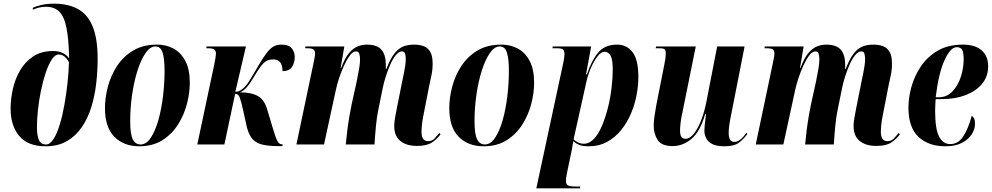

<svg xmlns="http://www.w3.org/2000/svg" viewBox="-20 -790 5424 1050"><path d="M230 10Q132 10 85 -46.5Q38 -103 38 -196Q38 -247 50 -302Q62 -357 89.5 -404.5Q117 -452 161.5 -481.5Q206 -511 271 -511Q302 -511 324.5 -499.5Q347 -488 358 -470Q356 -576 343.5 -638Q331 -700 304 -726.5Q277 -753 231 -753Q209 -753 191 -748Q173 -743 160 -737L159 -747Q174 -755 205 -762.5Q236 -770 276 -770Q351 -770 404.5 -741.5Q458 -713 486 -647Q514 -581 514 -468Q514 -401 506 -332.5Q498 -264 479 -203Q460 -142 427 -94Q394 -46 345.5 -18Q297 10 230 10ZM232 0Q254 0 273 -30Q292 -60 307 -109.5Q322 -159 332.5 -218.5Q343 -278 349.5 -338.5Q356 -399 357 -450Q334 -492 301 -492Q281 -492 263 -464.5Q245 -437 230 -392Q215 -347 204 -294Q193 -241 187.5 -188.5Q182 -136 182 -94Q182 -50 192.5 -25Q203 0 232 0Z M742 10Q657 10 605.5 -42Q554 -94 554 -199Q554 -255 570 -316Q586 -377 620 -429Q654 -481 708 -513.5Q762 -546 839 -546Q888 -546 928.5 -524.5Q969 -503 993.5 -457Q1018 -411 1018 -337Q1018 -283 1002.5 -222.5Q987 -162 953.5 -109Q920 -56 867.5 -23Q815 10 742 10ZM749 0Q780 0 804.5 -36.5Q829 -73 846 -133Q863 -193 871.5 -264Q880 -335 880 -403Q880 -470 869 -503Q858 -536 830 -536Q801 -536 776 -500Q751 -464 732 -404.5Q713 -345 702.5 -272.5Q692 -200 692 -128Q692 -57 706 -28.5Q720 0 749 0Z M1503 9Q1450 9 1415.5 1Q1381 -7 1360.5 -30Q1340 -53 1329 -99L1309 -190Q1298 -239 1290.5 -258Q1283 -277 1266 -277L1207 0H1059L1151 -434Q1156 -458 1158.5 -474Q1161 -490 1161 -497Q1161 -511 1153 -518.5Q1145 -526 1118 -526H1108L1110 -536H1325L1267 -288Q1281 -288 1293.5 -295Q1306 -302 1318 -314Q1334 -331 1351 -359.5Q1368 -388 1392 -429Q1418 -474 1437.5 -499.5Q1457 -525 1475.5 -535.5Q1494 -546 1518 -546Q1561 -546 1576.5 -524.5Q1592 -503 1592 -479Q1592 -446 1576.5 -423.5Q1561 -401 1525 -401Q1525 -465 1475 -465Q1456 -465 1441 -458.5Q1426 -452 1409.5 -431.5Q1393 -411 1367 -367Q1348 -334 1329 -312.5Q1310 -291 1292 -285Q1356 -285 1391.5 -264Q1427 -243 1442 -189L1471 -92Q1487 -37 1497 -19Q1507 -1 1519 -1H1526L1524 9Z M2261 8Q2202 8 2169 -19.5Q2136 -47 2136 -100Q2136 -122 2140.5 -146Q2145 -170 2151 -202L2180 -347Q2183 -361 2187.5 -382.5Q2192 -404 2195.5 -427Q2199 -450 2199 -467Q2199 -479 2196 -494Q2193 -509 2178 -509Q2162 -509 2145.5 -489.5Q2129 -470 2115 -438.5Q2101 -407 2090 -372.5Q2079 -338 2073 -308L2049 -190Q2041 -154 2036 -101.5Q2031 -49 2028 0H1871Q1874 -34 1879 -74Q1884 -114 1890.5 -152.5Q1897 -191 1903 -219L1931 -346Q1940 -391 1944.5 -418Q1949 -445 1949 -467Q1949 -478 1945.5 -493.5Q1942 -509 1927 -509Q1910 -509 1893.5 -487Q1877 -465 1861.5 -431.5Q1846 -398 1834 -361Q1822 -324 1816 -295L1752 0H1601L1695 -447Q1697 -459 1700 -472.5Q1703 -486 1703 -497Q1703 -513 1694.5 -519.5Q1686 -526 1662 -526H1649L1650 -536H1863L1843 -419H1846Q1866 -473 1889 -500Q1912 -527 1936.5 -536.5Q1961 -546 1985 -546Q2043 -546 2066.5 -517.5Q2090 -489 2090 -437Q2090 -431 2090 -425Q2090 -419 2090 -413H2093Q2113 -465 2134 -493.5Q2155 -522 2181 -534Q2207 -546 2245 -546Q2274 -546 2297 -537.5Q2320 -529 2333 -506.5Q2346 -484 2346 -442Q2346 -408 2339.5 -378.5Q2333 -349 2327 -320L2294 -151Q2289 -125 2287 -103Q2285 -81 2285 -70Q2285 -18 2321 -18Q2343 -18 2356.5 -32.5Q2370 -47 2383 -63L2389 -55Q2369 -28 2341 -10Q2313 8 2261 8Z M2625 10Q2540 10 2488.5 -42Q2437 -94 2437 -199Q2437 -255 2453 -316Q2469 -377 2503 -429Q2537 -481 2591 -513.5Q2645 -546 2722 -546Q2771 -546 2811.5 -524.5Q2852 -503 2876.5 -457Q2901 -411 2901 -337Q2901 -283 2885.5 -222.5Q2870 -162 2836.5 -109Q2803 -56 2750.5 -23Q2698 10 2625 10ZM2632 0Q2663 0 2687.5 -36.5Q2712 -73 2729 -133Q2746 -193 2754.5 -264Q2763 -335 2763 -403Q2763 -470 2752 -503Q2741 -536 2713 -536Q2684 -536 2659 -500Q2634 -464 2615 -404.5Q2596 -345 2585.5 -272.5Q2575 -200 2575 -128Q2575 -57 2589 -28.5Q2603 0 2632 0Z M3061 -449Q3064 -463 3065.5 -474Q3067 -485 3067 -492Q3067 -510 3060.5 -518Q3054 -526 3026 -526H3001L3003 -536H3213L3185 -384H3190Q3214 -457 3250.5 -501.5Q3287 -546 3355 -546Q3408 -546 3439.5 -504.5Q3471 -463 3471 -369Q3471 -323 3461.5 -271.5Q3452 -220 3431 -170Q3410 -120 3377.5 -79.5Q3345 -39 3300.5 -14.5Q3256 10 3198 10Q3168 10 3149.5 3Q3131 -4 3115 -18Q3113 -5 3111 7Q3109 19 3106 35L3080 159Q3077 175 3076 183.5Q3075 192 3075 199Q3075 218 3086 224Q3097 230 3126 230H3153L3152 240H2913ZM3173 -4Q3203 -4 3228 -30.5Q3253 -57 3272 -102Q3291 -147 3304.5 -200.5Q3318 -254 3324.5 -309.5Q3331 -365 3331 -411Q3331 -466 3318.5 -486.5Q3306 -507 3287 -507Q3267 -507 3247 -481Q3227 -455 3210.5 -416Q3194 -377 3186 -339L3117 -29Q3126 -18 3140.5 -11Q3155 -4 3173 -4Z M3942 10Q3898 10 3874.5 -2.5Q3851 -15 3841.5 -35Q3832 -55 3832 -76Q3832 -87 3834 -105.5Q3836 -124 3838 -141Q3840 -158 3841 -165H3836Q3808 -69 3761 -30Q3714 9 3658 9Q3599 9 3577 -24Q3555 -57 3555 -102Q3555 -125 3559.5 -156.5Q3564 -188 3569 -214L3613 -437Q3618 -462 3619.5 -476Q3621 -490 3621 -498Q3621 -513 3615.5 -519.5Q3610 -526 3586 -526H3566L3568 -536H3785L3712 -175Q3705 -146 3702 -118.5Q3699 -91 3699 -77Q3699 -52 3706.5 -41.5Q3714 -31 3728 -31Q3753 -31 3775.5 -60Q3798 -89 3815.5 -135Q3833 -181 3843 -233L3902 -536H4052L3975 -145Q3965 -95 3965 -63Q3965 -14 3995 -14Q4014 -14 4031 -28.5Q4048 -43 4062 -64L4067 -57Q4046 -28 4020 -9Q3994 10 3942 10Z M4773 8Q4714 8 4681 -19.5Q4648 -47 4648 -100Q4648 -122 4652.5 -146Q4657 -170 4663 -202L4692 -347Q4695 -361 4699.5 -382.5Q4704 -404 4707.5 -427Q4711 -450 4711 -467Q4711 -479 4708 -494Q4705 -509 4690 -509Q4674 -509 4657.5 -489.5Q4641 -470 4627 -438.5Q4613 -407 4602 -372.5Q4591 -338 4585 -308L4561 -190Q4553 -154 4548 -101.5Q4543 -49 4540 0H4383Q4386 -34 4391 -74Q4396 -114 4402.5 -152.5Q4409 -191 4415 -219L4443 -346Q4452 -391 4456.5 -418Q4461 -445 4461 -467Q4461 -478 4457.5 -493.5Q4454 -509 4439 -509Q4422 -509 4405.5 -487Q4389 -465 4373.5 -431.5Q4358 -398 4346 -361Q4334 -324 4328 -295L4264 0H4113L4207 -447Q4209 -459 4212 -472.5Q4215 -486 4215 -497Q4215 -513 4206.5 -519.5Q4198 -526 4174 -526H4161L4162 -536H4375L4355 -419H4358Q4378 -473 4401 -500Q4424 -527 4448.5 -536.5Q4473 -546 4497 -546Q4555 -546 4578.5 -517.5Q4602 -489 4602 -437Q4602 -431 4602 -425Q4602 -419 4602 -413H4605Q4625 -465 4646 -493.5Q4667 -522 4693 -534Q4719 -546 4757 -546Q4786 -546 4809 -537.5Q4832 -529 4845 -506.5Q4858 -484 4858 -442Q4858 -408 4851.5 -378.5Q4845 -349 4839 -320L4806 -151Q4801 -125 4799 -103Q4797 -81 4797 -70Q4797 -18 4833 -18Q4855 -18 4868.5 -32.5Q4882 -47 4895 -63L4901 -55Q4881 -28 4853 -10Q4825 8 4773 8Z M5150 10Q5058 10 5003 -41.5Q4948 -93 4948 -202Q4948 -256 4964.5 -315.5Q4981 -375 5016.5 -427.5Q5052 -480 5108.5 -513Q5165 -546 5246 -546Q5313 -546 5348.5 -514.5Q5384 -483 5384 -428Q5384 -372 5351 -332Q5318 -292 5261 -270Q5204 -248 5131 -248H5097Q5096 -242 5095.5 -229Q5095 -216 5094.5 -203Q5094 -190 5094 -184Q5094 -83 5116 -42.5Q5138 -2 5176 -2Q5221 -2 5248.5 -45Q5276 -88 5294 -156Q5301 -153 5306.5 -143.5Q5312 -134 5312 -112Q5312 -84 5294.5 -56Q5277 -28 5241 -9Q5205 10 5150 10ZM5113 -258Q5158 -258 5188.5 -290Q5219 -322 5234.5 -369.5Q5250 -417 5250 -466Q5250 -502 5242 -517Q5234 -532 5212 -532Q5178 -532 5145.5 -461Q5113 -390 5097 -258Z"/></svg>

Font: Noto Serif Display ExtraCondensed ExtraBold
Style: Italic
Weight: 800
Width: 2
Italic angle: -12°
Designer: Monotype Design Team
Foundry: Monotype Imaging Inc.
Version: Version 2.009